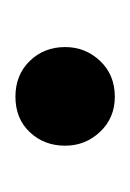

<svg xmlns="http://www.w3.org/2000/svg" viewBox="21 -182 172 255"><g transform="rotate(-90 107.5 -54.0)"><path d="M173 -54Q173 -27 154.5 -7.5Q136 12 107 12Q79 12 60.5 -7.5Q42 -27 42 -54Q42 -82 60 -101Q78 -120 107 -120Q136 -120 154.5 -101Q173 -82 173 -54Z"/></g></svg>

Font: Fira Sans Condensed
Style: Regular
Weight: 400
Width: 3
Designer: Carrois Corporate & Edenspiekermann AG
Foundry: Carrois Corporate GbR & Edenspiekermann AG
Version: Version 4.202;PS 004.202;hotconv 1.0.88;makeotf.lib2.5.64775